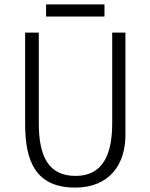

<svg xmlns="http://www.w3.org/2000/svg" viewBox="-20 -838 682 871"><path d="M94 -690V-274C94 -107 142 13 321 13C478 13 549 -94 549 -225V-690H489V-279C489 -136 446 -40 323 -40C201 -40 156 -127 156 -279V-690ZM454 -763V-818H189V-763Z"/></svg>

Font: Repo Light
Style: Regular
Weight: 300
Designer: Stefan Peev
Foundry: Context Ltd
Version: Version 001.502